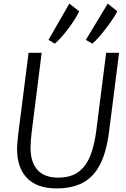

<svg xmlns="http://www.w3.org/2000/svg" viewBox="-20 -1041 704 1069"><path d="M294 8Q187 8 131 -49.2Q75 -106.5 75 -212Q75 -224 76.5 -243.5Q78 -263 81 -290L139 -747H212L156 -302Q153 -279 151.5 -257.5Q150 -236 150 -217Q150 -138.5 188.5 -95.2Q227 -52 304 -52Q374 -52 417 -84Q460 -116 483 -174.5Q506 -233 516 -313L571 -747H643L587 -306Q579.5 -249 566.8 -203.2Q554 -157.5 536 -123Q499.5 -54 440 -23Q380.5 8 294 8ZM494 -798 458 -819 580 -1021 633 -978Q625.5 -962 608.8 -936.8Q592 -911.5 571 -884Q550 -856.5 529.5 -833.2Q509 -810 494 -798ZM285 -798 250 -819 366 -1021 421 -978Q411 -956.5 394.8 -931Q378.5 -905.5 359 -879.8Q339.5 -854 320.2 -832.5Q301 -811 285 -798Z"/></svg>

Font: Koeln Type Sans Light
Style: Italic
Weight: 300
Italic angle: -7.5°
Designer: Eben Sorkin
Foundry: Eben Sorkin
Version: Version 2.001